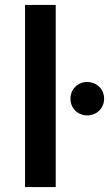

<svg xmlns="http://www.w3.org/2000/svg" viewBox="-20 -762 444 782"><path d="M82 0H207V-742H82ZM335 -292C375 -292 404 -322 404 -360C404 -398 375 -428 335 -428C296 -428 267 -398 267 -360C267 -322 296 -292 335 -292Z"/></svg>

Font: Chess Sans SemiBold
Style: Regular
Weight: 600
Designer: Wolf Bōese
Foundry: Wolf Bōese
Version: Version 7.223;Glyphs 3.3 (3306)